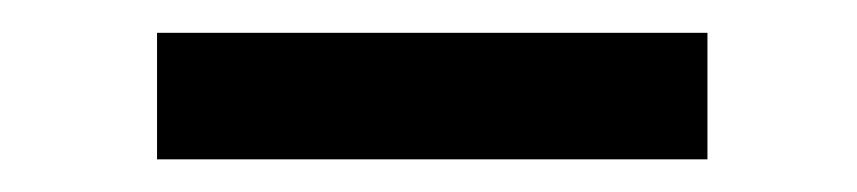

<svg xmlns="http://www.w3.org/2000/svg" viewBox="-20 -728 522 117"><path d="M411.1 -708H75.7V-630.9H411.1Z"/></svg>

Font: Shabnam Medium
Style: Regular
Weight: 500
Foundry: DejaVu fonts team - Redesigned by Saber Rastikerdar - Based on Vazir font
Version: Version 5.0.1